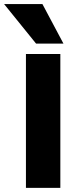

<svg xmlns="http://www.w3.org/2000/svg" viewBox="-81 -912 358 932"><path d="M-61 -892.1H125L227.1 -700.2H94.2ZM44.9 -649.9H211.9V0H44.9Z"/></svg>

Font: Overused Grotesk ExtraBold
Style: Regular
Weight: 800
Version: Version 0.002